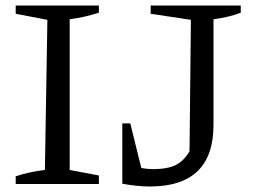

<svg xmlns="http://www.w3.org/2000/svg" viewBox="-20 -668 917 697"><path d="M37 0V-28Q64 -37 90.5 -42.5Q117 -48 143 -51L152 -596L37 -618V-648H339V-622Q315 -614 288.5 -608Q262 -602 233 -598V-51L339 -31V0ZM424 -1V-220H453L493 -58Q516 -54 535 -54Q588 -54 618 -69Q648 -84 668 -119L673 -596L527 -618V-648H854V-622Q834 -614 809.5 -608Q785 -602 755 -598V-214Q755 9 524 9Q480 9 424 -1Z"/></svg>

Font: Piazzolla
Style: Regular
Weight: 400
Designer: Juan Pablo del Peral
Foundry: Huerta Tipografica
Version: Version 1.330